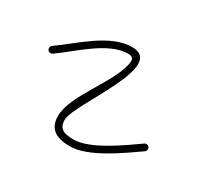

<svg xmlns="http://www.w3.org/2000/svg" viewBox="-87 -366 487 470"><g transform="rotate(30 157.0 -130.5)"><path d="M5.5 -163.2C5.5 -163.2 5.5 -163.2 5.5 -163.2C51 -195.3 109.4 -255.5 166 -255.5C182.3 -255.5 182.4 -245.8 179.3 -232.1C165.8 -172.2 92.7 -95.2 92.7 -37.8C92.7 2 120.6 12.3 155.3 12.3C206.9 12.3 279.4 -40.5 320.4 -69.2C324.7 -72.2 325.8 -78.2 322.8 -82.4C319.8 -86.7 313.8 -87.8 309.6 -84.8C309.6 -84.8 309.6 -84.8 309.6 -84.8C272.5 -58.8 201.7 -6.7 155.3 -6.7C131.3 -6.7 111.7 -9.6 111.7 -37.8C111.7 -83.4 265 -274.5 166 -274.5C103.4 -274.5 44 -213.6 -5.5 -178.8C-9.8 -175.7 -10.8 -169.8 -7.8 -165.5C-4.7 -161.2 1.2 -160.2 5.5 -163.2Z"/></g></svg>

Font: FRB American Cursive Extralight
Style: Italic
Weight: 200
Italic angle: -25°
Version: Version 2.0;Modular Font Editor K font №1